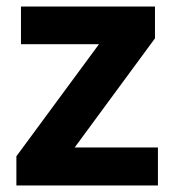

<svg xmlns="http://www.w3.org/2000/svg" viewBox="-20 -566 533 586"><path d="M462 0H30V-89L282 -431H44V-546H453V-449L208 -116H462Z"/></svg>

Font: Noto Sans Cherokee
Style: Bold
Weight: 700
Designer: Monotype Design Team
Foundry: Monotype Imaging Inc.
Version: Version 2.001; ttfautohint (v1.8.4.7-5d5b)